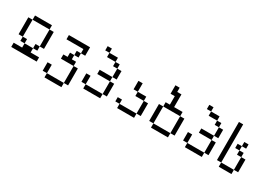

<svg xmlns="http://www.w3.org/2000/svg" viewBox="20 -1477 3461 2454"><g transform="rotate(30 1750.0 -250.0)"><path d="M437.5 0V-62.5H312.5V-125H187.5V-62.5H62.5V0ZM187.5 -125V-187.5H125V-125ZM312.5 -125H375V-187.5H312.5ZM125 -187.5Q125 -187.5 125 -437.5H62.5Q62.5 -437.5 62.5 -187.5ZM375 -187.5H437.5Q437.5 -187.5 437.5 -437.5H375Q375 -437.5 375 -187.5ZM125 -437.5H375V-500H125Z M625 62.5V125H875V62.5ZM625 62.5Q625 62.5 625 -62.5H562.5Q562.5 -62.5 562.5 62.5ZM875 62.5H937.5Q937.5 62.5 937.5 -187.5H875Q875 -187.5 875 62.5ZM875 -187.5V-250H812.5V-312.5H750V-250H687.5V-187.5ZM812.5 -312.5H875V-375H812.5ZM875 -375H937.5Q937.5 -375 937.5 -500H625V-437.5H875Z M1125 -62.5V0H1375V-62.5ZM1125 -62.5Q1125 -62.5 1125 -187.5H1062.5Q1062.5 -187.5 1062.5 -62.5ZM1375 -62.5H1437.5V-250H1375ZM1375 -250V-312.5H1187.5V-250ZM1375 -312.5H1437.5Q1437.5 -312.5 1437.5 -437.5H1375Q1375 -437.5 1375 -312.5ZM1375 -437.5V-500H1312.5V-437.5ZM1312.5 -500V-562.5H1187.5V-500ZM1187.5 -562.5V-625H1125V-562.5Z M1625 -62.5V0H1875V-62.5ZM1625 -62.5V-125H1562.5V-62.5ZM1875 -62.5H1937.5V-250H1875ZM1875 -250V-312.5H1750V-250ZM1750 -312.5Q1750 -312.5 1750 -437.5H1687.5Q1687.5 -437.5 1687.5 -312.5Z M2125 -62.5V0H2375V-62.5ZM2125 -62.5Q2125 -62.5 2125 -312.5H2062.5Q2062.5 -312.5 2062.5 -62.5ZM2375 -62.5H2437.5Q2437.5 -62.5 2437.5 -312.5H2375Q2375 -312.5 2375 -62.5ZM2125 -312.5H2375V-375H2250V-562.5H2187.5V-625H2125Q2125 -625 2125 -500H2187.5Q2187.5 -500 2187.5 -375H2125Z M2625 -62.5V0H2875V-62.5ZM2625 -62.5Q2625 -62.5 2625 -187.5H2562.5Q2562.5 -187.5 2562.5 -62.5ZM2875 -62.5H2937.5V-250H2875ZM2875 -250V-312.5H2687.5V-250ZM2875 -312.5H2937.5Q2937.5 -312.5 2937.5 -437.5H2875Q2875 -437.5 2875 -312.5ZM2875 -437.5V-500H2812.5V-437.5ZM2812.5 -500V-562.5H2687.5V-500ZM2687.5 -562.5V-625H2625V-562.5Z M3312.5 -375V-437.5H3250V-375H3187.5V-312.5H3250V-250H3312.5V-62.5H3125V0H3312.5V-62.5H3375V-250H3312.5V-312.5H3250V-375ZM3125 -62.5V-625H3062.5V-62.5Z"/></g></svg>

Font: UnifontExMono
Style: Regular
Weight: 500
Version: Version 15.0.06